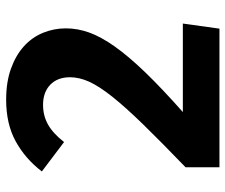

<svg xmlns="http://www.w3.org/2000/svg" viewBox="-76 -676 751 640"><g transform="rotate(-90 300.0 -355.5)"><path d="M526 -512Q526 -473 512 -434Q498 -395 465.5 -349Q433 -303 379.5 -247.5Q326 -192 247 -122H542L525 0H63V-113Q148 -195 205.5 -254Q263 -313 298 -357Q333 -401 348 -434Q363 -467 363 -498Q363 -540 338 -564Q313 -588 271 -588Q235 -588 205.5 -571.5Q176 -555 147 -518L49 -592Q91 -647 149 -679Q207 -711 288 -711Q347 -711 391.5 -695Q436 -679 466 -652Q496 -625 511 -588.5Q526 -552 526 -512Z"/></g></svg>

Font: Qzxlaeiskcpccdgjqmyffctclhy
Style: Regular
Weight: 700
Monospace: yes
Designer: Carrois Corporate & Edenspiekermann
Foundry: Carrois Corporate GbR & Edenspiekermann AG
Version: Version 2.001